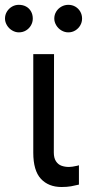

<svg xmlns="http://www.w3.org/2000/svg" viewBox="-70 -749 352 776"><path d="M148.4 -530.3 147.5 -132.8Q147.5 -110.4 156.2 -97.2Q165 -84 178.7 -79.1Q192.4 -74.2 209 -74.2Q220.7 -74.2 242.2 -79.1Q248 -81.1 249 -81.1V-2.9Q233.4 1 217.3 3.9Q201.2 6.8 178.7 6.8Q126 6.8 95.2 -26.4Q64.5 -59.6 64.5 -131.8V-530.3ZM-49.8 -673.8Q-49.8 -689.5 -42 -702.1Q-34.2 -714.8 -21.5 -722.2Q-8.8 -729.5 5.9 -729.5Q22.5 -729.5 35.2 -722.7Q47.9 -715.8 55.2 -703.1Q62.5 -690.4 62.5 -673.8Q62.5 -659.2 55.2 -646.5Q47.9 -633.8 35.2 -626Q22.5 -618.2 5.9 -618.2Q-7.8 -618.2 -21 -626Q-34.2 -633.8 -42 -647Q-49.8 -660.2 -49.8 -673.8ZM149.4 -673.8Q149.4 -689.5 157.2 -702.1Q165 -714.8 178.2 -722.2Q191.4 -729.5 206.1 -729.5Q221.7 -729.5 234.4 -722.2Q247.1 -714.8 254.4 -702.1Q261.7 -689.5 261.7 -673.8Q261.7 -659.2 254.4 -646.5Q247.1 -633.8 234.4 -626Q221.7 -618.2 206.1 -618.2Q191.4 -618.2 178.2 -626Q165 -633.8 157.2 -647Q149.4 -660.2 149.4 -673.8Z"/></svg>

Font: Pretendard GOV Variable
Style: Regular
Weight: 400
Designer: Base glyphs from Inter by Rasmus Andersson; Hangul glyphs from Noto Sans CJK(Source Han Sans) by Jang Soo-young and Kang
Foundry: Kil Hyung-jin
Version: Version 1.307;Glyphs 3.2 (3192)